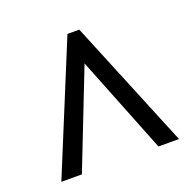

<svg xmlns="http://www.w3.org/2000/svg" viewBox="-90 -806 647 641"><g transform="rotate(-20 234.0 -485.5)"><path d="M24 -257 212 -714H254L442 -257H369L232 -602L97 -257Z"/></g></svg>

Font: Noto Serif Armenian Condensed ExtraBold
Style: Regular
Weight: 800
Width: 3
Designer: Monotype Design Team
Foundry: Monotype Imaging Inc.
Version: Version 2.008; ttfautohint (v1.8.4.7-5d5b)